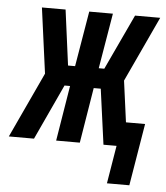

<svg xmlns="http://www.w3.org/2000/svg" viewBox="-91 -565 656 760"><g transform="rotate(5 237.0 -184.5)"><path d="M362 151 387 0H335L305 -220H277L241 0H147L183 -220H161L59 0H-41L80 -260L45 -520H139L168 -300H196L233 -520H327L290 -300H312L415 -520H515L394 -260L416 -96H492L451 151Z"/></g></svg>

Font: Iosevka SS18
Style: Bold Italic
Weight: 700
Italic angle: -9°
Monospace: yes
Designer: Belleve Invis
Foundry: Belleve Invis
Version: Version 25.1.1; ttfautohint (v1.8.4)